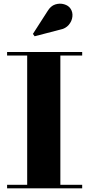

<svg xmlns="http://www.w3.org/2000/svg" viewBox="-20 -1036 490 1056"><path d="M19 0V-19.5H129.5V-730.5H19V-750H432V-730.5H312V-19.5H432V0ZM170.5 -836.5 161 -849.5 241 -974Q258.5 -1003.5 283.8 -1011.5Q309 -1019.5 332.8 -1012.5Q356.5 -1005.5 367.5 -989Q381 -969.5 378.2 -944.5Q375.5 -919.5 358 -899Q340.5 -878.5 309 -872.5Z"/></svg>

Font: Bodoni Moda ExtraBold
Style: Regular
Weight: 800
Version: Version 2.005